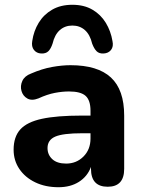

<svg xmlns="http://www.w3.org/2000/svg" viewBox="-20 -774 596 804"><path d="M152 -550Q133 -551 122 -565Q111 -579 115 -602Q121 -644 142 -678.5Q163 -713 198.5 -733.5Q234 -754 283 -754Q332 -754 367 -733.5Q402 -713 423 -678.5Q444 -644 451 -602Q456 -579 445 -565Q434 -551 414 -550Q395 -549 384.5 -559.5Q374 -570 366 -591Q357 -629 335.5 -648Q314 -667 283 -667Q252 -667 230.5 -648Q209 -629 200 -591Q193 -570 182.5 -559.5Q172 -549 152 -550ZM225 10Q170 10 127.5 -10.5Q85 -31 61 -66.5Q37 -102 37 -147Q37 -201 65 -232Q93 -263 155.5 -276.5Q218 -290 323 -290H359V-310Q359 -354 338.5 -372.5Q318 -391 269 -391Q241 -391 209.5 -385Q178 -379 141 -362Q113 -351 94.5 -361.5Q76 -372 70 -393Q64 -414 73.5 -435Q83 -456 110 -466Q156 -486 198 -493.5Q240 -501 275 -501Q389 -501 444.5 -449.5Q500 -398 500 -290V-67Q500 8 431 8Q361 8 361 -67V-75Q346 -35 310.5 -12.5Q275 10 225 10ZM359 -216H324Q244 -216 211.5 -202Q179 -188 179 -154Q179 -126 199 -107.5Q219 -89 257 -89Q300 -89 329.5 -118.5Q359 -148 359 -194Z"/></svg>

Font: Chiron GoRound TC
Style: Bold
Weight: 700
Designer: Ryoko NISHIZUKA 西塚涼子 (kana, bopomofo & ideographs); Paul D. Hunt (Latin, Greek & Cyrillic); Sandoll Communications 산돌커뮤니
Foundry: Adobe
Version: Version 1.000;hotconv 1.1.1;makeotfexe 2.6.0